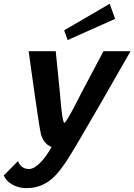

<svg xmlns="http://www.w3.org/2000/svg" viewBox="-60 -768 703 1005"><path d="M542.5 -669.2 514.2 -748.3 275.8 -609.2 294.2 -558.3ZM34.2 75 -40 150C-30 179.2 11.7 216.7 79.2 216.7C192.5 216.7 245.8 136.7 288.3 75C331.7 12.5 623.3 -500 623.3 -500H481.7L362.5 -275C362.5 -275 288.3 -125 276.7 -125C265 -125 254.2 -275 254.2 -275L231.7 -500H90C90 -500 144.2 -100 155 -62.5C163.3 -37.5 178.3 -10.8 210 1.7C179.2 56.7 132.5 116.7 91.7 116.7C58.3 116.7 41.7 95.8 34.2 75Z"/></svg>

Font: BoonHome
Style: Bold Oblique
Weight: 700
Italic angle: -12°
Designer: Sungsit Sawaiwan
Foundry: Sungsit Sawaiwan
Version: Version 0.2